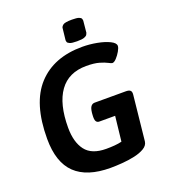

<svg xmlns="http://www.w3.org/2000/svg" viewBox="-156 -989 984 1110"><g transform="rotate(-20 336.0 -434.0)"><path d="M401 -747Q369 -747 356.5 -752.5Q344 -758 342 -764.5Q340 -771 340 -775L348 -847Q348 -855 359 -865Q370 -875 415 -875Q445 -875 457.5 -870.5Q470 -866 472.5 -859Q475 -852 475 -847L468 -775Q467 -771 463 -764Q459 -757 445.5 -752Q432 -747 401 -747ZM333 7Q189 7 117 -62Q45 -131 45 -276Q45 -494 143 -600.5Q241 -707 417 -707Q462 -707 507 -698.5Q552 -690 582.5 -675Q613 -660 613 -642Q613 -630 601.5 -610Q590 -590 575.5 -574.5Q561 -559 550 -559Q544 -559 527.5 -568Q511 -577 480.5 -586Q450 -595 401 -595Q292 -595 236.5 -518Q181 -441 181 -295Q181 -206 219.5 -155.5Q258 -105 347 -105Q374 -105 398.5 -107Q423 -109 443 -114L460 -267H363Q349 -267 343 -278Q337 -289 339 -316L340 -329Q343 -357 352 -368Q361 -379 375 -379H567Q585 -379 593.5 -372Q602 -365 600 -346L571 -69Q568 -45 543 -30Q518 -15 481.5 -7Q445 1 405 4Q365 7 333 7Z"/></g></svg>

Font: Asap SemiBold
Style: Italic
Weight: 600
Italic angle: -6°
Designer: Pablo Cosgaya
Foundry: Omnibus-Type
Version: Version 3.001; ttfautohint (v1.8.3)